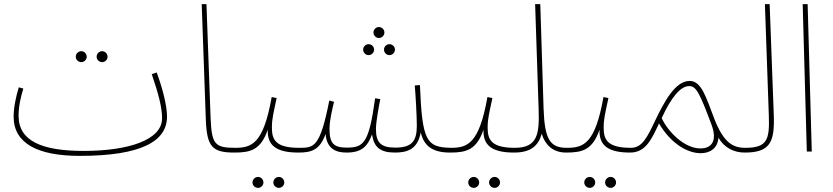

<svg xmlns="http://www.w3.org/2000/svg" viewBox="-20 -734 4033 930"><path d="M475 -433C489 -433 501 -445 501 -459C501 -474 489 -486 475 -486C460 -486 448 -474 448 -459C448 -445 460 -433 475 -433ZM374 -433C388 -433 400 -445 400 -459C400 -474 388 -486 374 -486C359 -486 347 -474 347 -459C347 -445 359 -433 374 -433Z M366 21C663 21 789 -49 789 -169C789 -221 768 -305 739 -383L715 -375C748 -278 765 -214 765 -161C765 -55 600 -3 385 -3C183 -3 70 -51 70 -173C70 -221 81 -266 93 -305L71 -311C58 -269 46 -214 46 -169C46 -39 163 21 366 21Z M1115 5C1125 5 1131 -1 1131 -7C1131 -13 1128 -18 1118 -18C1020 -18 1005 -36 1000 -165L980 -714H957L977 -154C982 -23 1008 5 1115 5Z M1331 176C1345 176 1357 164 1357 150C1357 135 1345 123 1331 123C1316 123 1304 135 1304 150C1304 164 1316 176 1331 176ZM1230 176C1244 176 1256 164 1256 150C1256 135 1244 123 1230 123C1215 123 1203 135 1203 150C1203 164 1215 176 1230 176Z M1115 5C1193 5 1243 -7 1277 -106C1274 -32 1315 5 1425 5C1436 5 1441 -1 1441 -7C1441 -13 1439 -18 1429 -18C1314 -18 1297 -58 1297 -116C1297 -160 1305 -187 1320 -259L1296 -264C1256 -37 1199 -18 1119 -18Z M1815 -550C1830 -550 1842 -562 1842 -577C1842 -591 1830 -603 1815 -603C1801 -603 1789 -591 1789 -577C1789 -562 1801 -550 1815 -550ZM1765 -467C1780 -467 1792 -479 1792 -494C1792 -508 1780 -520 1765 -520C1751 -520 1739 -508 1739 -494C1739 -479 1751 -467 1765 -467ZM1866 -467C1881 -467 1893 -479 1893 -494C1893 -508 1881 -520 1866 -520C1852 -520 1840 -508 1840 -494C1840 -479 1852 -467 1866 -467Z M1425 5C1489 5 1529 -7 1557 -85C1563 -10 1611 5 1659 5C1733 5 1761 -26 1782 -83C1791 -23 1819 5 1893 5C1954 5 2003 -11 2018 -93C2033 -27 2075 5 2160 5C2170 5 2176 -1 2176 -7C2176 -13 2173 -18 2163 -18C2046 -21 2025 -49 2014 -322L1989 -320C1993 -275 1999 -172 1999 -125C1999 -47 1972 -19 1894 -19C1822 -19 1801 -46 1801 -110C1801 -144 1815 -218 1822 -254L1797 -258C1767 -40 1742 -19 1659 -19C1596 -19 1576 -40 1576 -110C1576 -151 1590 -207 1598 -241L1575 -247C1530 -18 1500 -18 1429 -18Z M2376 176C2390 176 2402 164 2402 150C2402 135 2390 123 2376 123C2361 123 2349 135 2349 150C2349 164 2361 176 2376 176ZM2275 176C2289 176 2301 164 2301 150C2301 135 2289 123 2275 123C2260 123 2248 135 2248 150C2248 164 2260 176 2275 176Z M2160 5C2238 5 2288 -7 2322 -106C2319 -32 2360 5 2470 5C2481 5 2486 -1 2486 -7C2486 -13 2484 -18 2474 -18C2359 -18 2342 -58 2342 -116C2342 -160 2350 -187 2365 -259L2341 -264C2301 -37 2244 -18 2164 -18Z M2470 5C2554 5 2588 -30 2604 -86C2619 -36 2655 5 2722 5C2732 5 2738 -1 2738 -7C2738 -14 2734 -18 2725 -18C2645 -18 2618 -58 2613 -207L2597 -714H2572L2589 -205C2593 -87 2585 -18 2474 -18Z M2938 176C2952 176 2964 164 2964 150C2964 135 2952 123 2938 123C2923 123 2911 135 2911 150C2911 164 2923 176 2938 176ZM2837 176C2851 176 2863 164 2863 150C2863 135 2851 123 2837 123C2822 123 2810 135 2810 150C2810 164 2822 176 2837 176Z M2722 5C2800 5 2850 -7 2884 -106C2881 -32 2922 5 3032 5C3043 5 3048 -1 3048 -7C3048 -13 3046 -18 3036 -18C2921 -18 2904 -58 2904 -116C2904 -160 2912 -187 2927 -259L2903 -264C2863 -37 2806 -18 2726 -18Z M3032 5C3106 5 3135 -56 3172 -136C3232 -35 3312 8 3374 8C3419 8 3456 -15 3460 -67C3488 -18 3535 5 3587 5C3600 5 3603 -1 3603 -7C3603 -17 3596 -18 3590 -18C3528 -18 3485 -45 3441 -156C3399 -265 3378 -342 3320 -342C3250 -342 3196 -238 3155 -153C3115 -69 3091 -18 3036 -18ZM3185 -162C3231 -262 3276 -317 3318 -317C3352 -317 3368 -286 3426 -131C3456 -52 3427 -15 3373 -15C3294 -15 3215 -97 3185 -162Z M3587 5C3709 5 3733 -44 3728 -177L3708 -714H3685L3704 -175C3708 -60 3698 -18 3591 -18Z M3888 0H3912L3892 -714H3868Z"/></svg>

Font: Noto Sans Arabic SemCond Thin
Style: Regular
Weight: 100
Width: 4
Designer: Monotype Design Team, Nadine Chahine, Nizar Qandah and Khaled Hosny
Foundry: Monotype Imaging Inc.
Version: Version 2.012